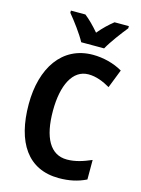

<svg xmlns="http://www.w3.org/2000/svg" viewBox="-138 -1013 810 1101"><g transform="rotate(15 267.0 -463.0)"><path d="M486 -936H401C372 -913 344 -887 314 -851C284 -886 255 -915 228 -936H142V-923C174 -885 224 -818 246 -776H382C406 -820 456 -886 486 -923ZM335 -609C381 -609 424 -591 464 -568L507 -678C456 -708 391 -724 331 -724C148 -724 47 -570 47 -356C47 -129 139 10 323 10C384 10 435 -1 484 -25V-141C435 -120 390 -105 340 -105C241 -105 191 -196 191 -355C191 -506 241 -609 335 -609Z"/></g></svg>

Font: Noto Sans Display SemiCondensed
Style: Bold
Weight: 700
Width: 4
Designer: Monotype Design Team
Foundry: Monotype Imaging Inc.
Version: Version 1.900